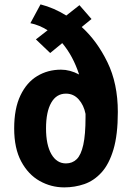

<svg xmlns="http://www.w3.org/2000/svg" viewBox="-20 -822 590 853"><path d="M265.5 10.5Q207 10.5 156.2 -18Q105.5 -46.5 74.2 -104.8Q43 -163 43 -251.5Q43 -340 70.8 -398Q98.5 -456 145.5 -484.2Q192.5 -512.5 251 -512.5Q291 -512.5 331.5 -491Q304.5 -573.5 256.5 -630.5L203 -586.5L139.5 -647L191.5 -687.5Q155.5 -710.5 115 -719L160 -802.5Q219 -787.5 274.5 -753L333 -799L386.5 -737.5L343 -702Q411 -640.5 457.2 -545.8Q503.5 -451 503.5 -324.5Q503.5 -223 484 -157.8Q464.5 -92.5 431 -55.8Q397.5 -19 354.8 -4.2Q312 10.5 265.5 10.5ZM184.5 -251.5Q184.5 -178.5 208.2 -137.2Q232 -96 273 -96Q301.5 -96 320.8 -114.8Q340 -133.5 350 -178.5Q360 -223.5 360 -301Q360 -308.5 360 -316Q352.5 -354.5 329.8 -380.2Q307 -406 273 -406Q230.5 -406 207.5 -365.5Q184.5 -325 184.5 -251.5Z"/></svg>

Font: Trispace SemiCondensed SemiBold
Style: Regular
Weight: 600
Width: 4
Designer: Tyler Finck
Foundry: Etcetera Type Company
Version: Version 1.210; ttfautohint (v1.8.3)